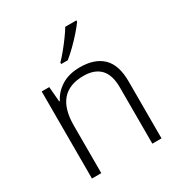

<svg xmlns="http://www.w3.org/2000/svg" viewBox="-179 -891 954 1016"><g transform="rotate(-30 298.0 -383.0)"><path d="M326 -542Q417 -542 465 -495Q513 -448 513 -348V0H457V-344Q457 -420 422 -456.5Q387 -493 320 -493Q145 -493 145 -290V0H88V-532H134L142 -440H146Q167 -484 213 -513Q259 -542 326 -542ZM435 -758Q420 -737 395.5 -709Q371 -681 343 -653.5Q315 -626 290 -606H250V-615Q269 -634 291 -661Q313 -688 333.5 -716Q354 -744 367 -766H435Z"/></g></svg>

Font: Noto Sans Sinhala Light
Style: Regular
Weight: 300
Designer: Jelle Bosma - Monotype Design Team
Foundry: Monotype Imaging Inc.
Version: Version 2.006; ttfautohint (v1.8.4.7-5d5b)